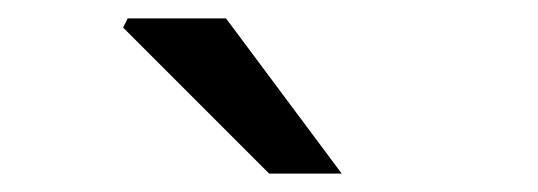

<svg xmlns="http://www.w3.org/2000/svg" viewBox="-20 -759 586 209"><path d="M273 -570 114 -729 119 -739H226L352 -570Z"/></svg>

Font: UmiuVSE Medium
Style: Regular
Weight: 500
Designer: Paul D. Hunt
Foundry: Adobe
Version: Version 3.046;September 5, 2023;FontCreator 14.0.0.2901 64-b